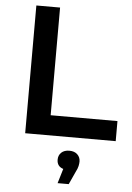

<svg xmlns="http://www.w3.org/2000/svg" viewBox="-62 -746 723 1048"><g transform="rotate(5 299.5 -222.0)"><path d="M94 0V-700H224V-110H590V0ZM294 256 318 176Q283 165 283 128Q283 104 299 89Q315 74 343 74Q371 74 387 89.5Q403 105 403 128Q403 139 400 153Q397 167 387 186L355 256Z"/></g></svg>

Font: Montserrat SemiBold
Style: Regular
Weight: 600
Designer: Julieta Ulanovsky
Foundry: Julieta Ulanovsky
Version: Version 9.000; ttfautohint (v1.8.4.7-5d5b)